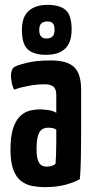

<svg xmlns="http://www.w3.org/2000/svg" viewBox="-20 -758 383 788"><path d="M165 10Q137 10 111.5 5Q86 0 66 -15.5Q46 -31 34.5 -62Q23 -93 23 -145Q23 -196 33 -228.5Q43 -261 60.5 -279Q78 -297 99.5 -303Q121 -309 144 -309Q156 -309 176.5 -306.5Q197 -304 211 -295Q211 -295 211 -307.5Q211 -320 211 -336.5Q211 -353 211 -367Q211 -384 206 -393.5Q201 -403 190.5 -407.5Q180 -412 162 -412Q131 -412 96.5 -405.5Q62 -399 38 -390Q30 -406 27.5 -422Q25 -438 25 -449Q25 -458 28 -467.5Q31 -477 37 -482Q49 -490 89 -500Q129 -510 188 -510Q255 -510 284 -483Q313 -456 313 -388V-339Q313 -282 313 -223Q313 -164 312 -112Q311 -60 308 -23Q284 -9 247.5 0.5Q211 10 165 10ZM173 -74Q183 -74 193.5 -77.5Q204 -81 208 -86Q209 -99 210 -123.5Q211 -148 211 -175.5Q211 -203 211 -226Q204 -231 194.5 -232.5Q185 -234 178 -234Q168 -234 159 -230.5Q150 -227 143.5 -217.5Q137 -208 133.5 -191Q130 -174 130 -148Q130 -126 132.5 -112.5Q135 -99 140.5 -90Q146 -81 154 -77.5Q162 -74 173 -74ZM169 -533Q120 -533 95 -554.5Q70 -576 70 -635Q70 -689 98 -713.5Q126 -738 175 -738Q226 -738 250 -716.5Q274 -695 274 -637Q274 -584 247.5 -558.5Q221 -533 169 -533ZM171 -600Q186 -600 195 -608Q204 -616 204 -636Q204 -654 197 -662Q190 -670 175 -670Q159 -670 150 -662Q141 -654 141 -635Q141 -617 148.5 -608.5Q156 -600 171 -600Z"/></svg>

Font: Yanone Kaffeesatz ExtraLight SemiBold
Style: Regular
Weight: 600
Version: Version 2.003